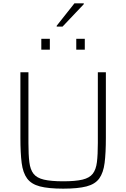

<svg xmlns="http://www.w3.org/2000/svg" viewBox="-20 -1120 755 1148"><path d="M358 8Q270 8 218.5 -5.5Q167 -19 142 -53Q117 -87 109.5 -146Q102 -205 102 -296V-688H150V-265Q150 -195 155.5 -150.5Q161 -106 180.5 -81Q200 -56 242.5 -46Q285 -36 358 -36Q431 -36 473 -46Q515 -56 534.5 -81Q554 -106 559.5 -150.5Q565 -195 565 -265V-688H613V-296Q613 -205 605.5 -146Q598 -87 573.5 -53Q549 -19 497.5 -5.5Q446 8 358 8ZM227 -823V-888H278V-823ZM436 -823V-888H487V-823ZM319 -961V-966L425 -1100H481V-1095L354 -961Z"/></svg>

Font: Saira ExtraLight
Style: Regular
Weight: 200
Designer: Hector Gatti with collaboration of the Omnibus-Type team
Foundry: Omnibus-Type
Version: Version 1.100; ttfautohint (v1.8.3)